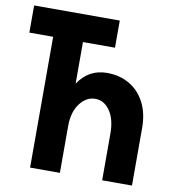

<svg xmlns="http://www.w3.org/2000/svg" viewBox="-80 -780 761 850"><g transform="rotate(10 300.0 -355.0)"><path d="M112 0V-588H5V-710H390V-588H246V-401Q293 -472 375 -472Q433 -472 477 -446Q521 -420 545.5 -372Q570 -324 570 -259V0H436V-210Q436 -274 410 -312Q384 -350 344 -350Q304 -350 275 -312Q246 -274 246 -210V0Z"/></g></svg>

Font: Geist Mono ExtraBold
Style: Regular
Weight: 800
Monospace: yes
Designer: Basement.studio, Andrés Briganti, Mateo Zaragoza
Foundry: Basement.studio, Vercel, Andrés Briganti, Guido Ferreyra, Mateo Zaragoza
Version: Version 1.500; ttfautohint (v1.8.4.7-5d5b)